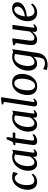

<svg xmlns="http://www.w3.org/2000/svg" viewBox="1620 -2478 1107 4388"><g transform="rotate(-90 2174.0 -284.5)"><path d="M209.5 10Q125.5 10 78.2 -48Q31 -106 30.5 -209Q30 -268 48.8 -329.8Q67.5 -391.5 104.5 -444Q141.5 -496.5 196.2 -528.5Q251 -560.5 323 -560.5Q350.5 -560.5 382.5 -554.8Q414.5 -549 436.5 -538.5L408 -435L389 -439.5Q377 -456.5 362.2 -471Q347.5 -485.5 332.2 -494Q317 -502.5 302 -502.5Q266.5 -502.5 236.2 -481.8Q206 -461 183.8 -422.8Q161.5 -384.5 149 -332.2Q136.5 -280 137 -217Q137.5 -163 149.8 -126.8Q162 -90.5 185.2 -72.2Q208.5 -54 242.5 -54Q272 -54 295.5 -62Q319 -70 339 -84Q359 -98 378.5 -116L397.5 -80.5Q384 -63.5 358.2 -42Q332.5 -20.5 295.2 -5.2Q258 10 209.5 10Z M879 -90.5Q876 -67.5 882.5 -59Q889 -50.5 898 -50.5Q907 -50.5 917.8 -57Q928.5 -63.5 943 -77L956.5 -52.5Q951.5 -45 936.2 -30Q921 -15 897.5 -2.5Q874 10 845 10Q816 10 798.8 -5.8Q781.5 -21.5 782.5 -55.5L787 -90Q770.5 -66 747.5 -42.8Q724.5 -19.5 694.2 -4.8Q664 10 626 10Q572.5 10 536.8 -16.5Q501 -43 483 -89.2Q465 -135.5 465 -194.5Q465 -244 478.5 -295.8Q492 -347.5 518.5 -394.8Q545 -442 583.8 -479.5Q622.5 -517 673.5 -538.8Q724.5 -560.5 786.5 -560.5Q810.5 -560.5 838 -554.5Q865.5 -548.5 886.5 -539.5L945 -559ZM836 -492Q823.5 -501.5 807.8 -506.2Q792 -511 774 -511Q733.5 -511 701 -492.5Q668.5 -474 644.2 -442.2Q620 -410.5 603.5 -370Q587 -329.5 579 -285.2Q571 -241 571 -198Q571 -149.5 581.5 -117Q592 -84.5 610.8 -68.2Q629.5 -52 654.5 -52Q677 -52 697.2 -61Q717.5 -70 734.5 -85Q751.5 -100 765.2 -117.2Q779 -134.5 789 -151.5Z M1165 -175.5Q1162 -157 1160.2 -143.2Q1158.5 -129.5 1157.8 -117.8Q1157 -106 1157 -92.5Q1157 -76.5 1165.2 -68Q1173.5 -59.5 1189 -59.5Q1223.5 -59.5 1248.8 -71.8Q1274 -84 1290 -98L1301.5 -60Q1288.5 -45 1265.2 -28.8Q1242 -12.5 1210 -1.2Q1178 10 1138.5 10Q1101 10 1077.2 -9Q1053.5 -28 1053.5 -72Q1053.5 -77.5 1054 -85.2Q1054.5 -93 1055.5 -103.5Q1056.5 -114 1058.2 -127.8Q1060 -141.5 1062.5 -159L1108 -488H1045L1053 -525L1119 -546.5Q1129.5 -558.5 1141.2 -583.2Q1153 -608 1163.8 -636.2Q1174.5 -664.5 1182 -685.5H1237L1217.5 -547.5H1340.5L1332 -488H1209.5Z M1773.5 -90.5Q1770.5 -67.5 1777 -59Q1783.5 -50.5 1792.5 -50.5Q1801.5 -50.5 1812.2 -57Q1823 -63.5 1837.5 -77L1851 -52.5Q1846 -45 1830.8 -30Q1815.5 -15 1792 -2.5Q1768.5 10 1739.5 10Q1710.5 10 1693.2 -5.8Q1676 -21.5 1677 -55.5L1681.5 -90Q1665 -66 1642 -42.8Q1619 -19.5 1588.8 -4.8Q1558.5 10 1520.5 10Q1467 10 1431.2 -16.5Q1395.5 -43 1377.5 -89.2Q1359.5 -135.5 1359.5 -194.5Q1359.5 -244 1373 -295.8Q1386.5 -347.5 1413 -394.8Q1439.5 -442 1478.2 -479.5Q1517 -517 1568 -538.8Q1619 -560.5 1681 -560.5Q1705 -560.5 1732.5 -554.5Q1760 -548.5 1781 -539.5L1839.5 -559ZM1730.5 -492Q1718 -501.5 1702.2 -506.2Q1686.5 -511 1668.5 -511Q1628 -511 1595.5 -492.5Q1563 -474 1538.8 -442.2Q1514.5 -410.5 1498 -370Q1481.5 -329.5 1473.5 -285.2Q1465.5 -241 1465.5 -198Q1465.5 -149.5 1476 -117Q1486.5 -84.5 1505.2 -68.2Q1524 -52 1549 -52Q1571.5 -52 1591.8 -61Q1612 -70 1629 -85Q1646 -100 1659.8 -117.2Q1673.5 -134.5 1683.5 -151.5Z M2038 -85Q2035.5 -68.5 2040.2 -59.5Q2045 -50.5 2053.5 -50.5Q2063 -50.5 2074.5 -56.8Q2086 -63 2104 -80.5L2116.5 -56.5Q2110.5 -47.5 2095.2 -31.8Q2080 -16 2056 -3Q2032 10 1998.5 10Q1981 10 1966.8 4Q1952.5 -2 1944.2 -15.8Q1936 -29.5 1936.5 -52Q1936.5 -56 1937 -62.8Q1937.5 -69.5 1938.5 -76.8Q1939.5 -84 1940 -89L2040 -749.5L1978 -766.5L1986 -799L2126 -817.5L2145.5 -805.5Z M2479 -561Q2543.5 -561 2587.8 -534.5Q2632 -508 2655 -457.8Q2678 -407.5 2678 -336Q2678 -269 2658.2 -206.8Q2638.5 -144.5 2601.2 -95.2Q2564 -46 2511.5 -17.5Q2459 11 2394 11Q2330.5 11 2286 -15Q2241.5 -41 2218.5 -90.5Q2195.5 -140 2195 -210.5Q2195 -278.5 2214.8 -341.5Q2234.5 -404.5 2271.8 -453.8Q2309 -503 2361.5 -532Q2414 -561 2479 -561ZM2465.5 -512Q2432 -512 2406 -493.8Q2380 -475.5 2360.5 -444.5Q2341 -413.5 2328.2 -374.5Q2315.5 -335.5 2309.5 -293.5Q2303.5 -251.5 2303.5 -212.5Q2303.5 -153 2316 -114.2Q2328.5 -75.5 2352.2 -56.2Q2376 -37 2409.5 -37Q2442 -37 2467.8 -55.5Q2493.5 -74 2512.8 -105Q2532 -136 2544.5 -174.8Q2557 -213.5 2563.5 -255.2Q2570 -297 2569.5 -336Q2569.5 -394 2558 -433Q2546.5 -472 2523.5 -492Q2500.5 -512 2465.5 -512Z M3154.5 37.5Q3146.5 96 3119.2 136.5Q3092 177 3053.5 202Q3015 227 2971.5 238.2Q2928 249.5 2886.5 249.5Q2863.5 249.5 2840 246.5Q2816.5 243.5 2796.8 238.5Q2777 233.5 2766 228L2789 146Q2800 154.5 2820.2 164.2Q2840.5 174 2865.8 181.5Q2891 189 2916.5 189Q2957 189 2984.5 177.2Q3012 165.5 3028.2 138Q3044.5 110.5 3051.5 62.5L3071.5 -72.5Q3055.5 -51.5 3032.2 -32.8Q3009 -14 2979.8 -2Q2950.5 10 2916.5 10Q2861.5 10 2825 -16.5Q2788.5 -43 2770.8 -89.2Q2753 -135.5 2753 -195.5Q2753 -245 2766.2 -296.5Q2779.5 -348 2805.5 -395.2Q2831.5 -442.5 2870 -479.8Q2908.5 -517 2959 -538.8Q3009.5 -560.5 3071.5 -560.5Q3102 -560.5 3131 -554Q3160 -547.5 3180.5 -538.5L3243.5 -559.5ZM3132.5 -489.5Q3119 -500.5 3100.5 -505.8Q3082 -511 3061.5 -511Q3019 -511 2986 -491.2Q2953 -471.5 2929 -438.5Q2905 -405.5 2889.5 -364.8Q2874 -324 2866.5 -281Q2859 -238 2859 -199Q2859 -163.5 2864.8 -136.2Q2870.5 -109 2882 -90Q2893.5 -71 2909.8 -61.2Q2926 -51.5 2946.5 -51.5Q2976.5 -51.5 3002.5 -64.5Q3028.5 -77.5 3048.8 -98.2Q3069 -119 3080.5 -141.5Z M3459 10Q3425 10 3397.8 -2Q3370.5 -14 3354.2 -41.5Q3338 -69 3337.5 -116Q3337.5 -133 3339.2 -154.5Q3341 -176 3343.8 -200Q3346.5 -224 3349.8 -247.8Q3353 -271.5 3356.5 -291.5L3384.5 -478L3331 -504.5L3337 -538.5L3470.5 -559L3490.5 -548L3456 -288.5Q3453.5 -268 3450.5 -246.8Q3447.5 -225.5 3444.8 -205Q3442 -184.5 3440.2 -166Q3438.5 -147.5 3438.5 -132Q3438.5 -101 3446 -83.8Q3453.5 -66.5 3467.5 -59.8Q3481.5 -53 3501.5 -53Q3527.5 -53 3554.8 -68Q3582 -83 3606 -107.2Q3630 -131.5 3647 -158.5L3700.5 -554H3799.5L3736 -87Q3733.5 -68.5 3738 -59.5Q3742.5 -50.5 3751 -50.5Q3761 -50.5 3772.8 -57.5Q3784.5 -64.5 3802 -81L3814 -56Q3809 -47.5 3792.8 -31.8Q3776.5 -16 3752.2 -3.2Q3728 9.5 3698 9.5Q3666.5 9.5 3652 -7.5Q3637.5 -24.5 3639 -52Q3639 -54 3639.5 -59.8Q3640 -65.5 3641 -73Q3642 -80.5 3642.8 -88.2Q3643.5 -96 3644.5 -102.5L3643 -103Q3628 -81.5 3609.2 -61.2Q3590.5 -41 3567.2 -25Q3544 -9 3517 0.5Q3490 10 3459 10Z M4287 -94.5Q4272.5 -74 4243 -49.5Q4213.5 -25 4171.8 -7.2Q4130 10.5 4079.5 10.5Q4026.5 10.5 3988.8 -8Q3951 -26.5 3927.8 -58Q3904.5 -89.5 3893.8 -128.8Q3883 -168 3883.5 -209.5Q3884.5 -280.5 3906.8 -344Q3929 -407.5 3968.5 -456.5Q4008 -505.5 4060.8 -533.5Q4113.5 -561.5 4175.5 -561.5Q4223.5 -561.5 4254.5 -546Q4285.5 -530.5 4300.8 -503.5Q4316 -476.5 4316.5 -442.5Q4316.5 -396.5 4294.2 -361.5Q4272 -326.5 4235 -301.2Q4198 -276 4154.5 -259.5Q4111 -243 4068 -235Q4025 -227 3991.5 -226Q3989.5 -194 3994.5 -163Q3999.5 -132 4012.8 -106.8Q4026 -81.5 4048.5 -66.8Q4071 -52 4103.5 -52Q4134 -52 4162.5 -61.5Q4191 -71 4217.2 -88.8Q4243.5 -106.5 4266 -130.5ZM4153.5 -512Q4117.5 -512 4089.2 -489.5Q4061 -467 4040.8 -430.8Q4020.5 -394.5 4008.5 -352.2Q3996.5 -310 3993 -270.5Q4022 -272 4053.5 -280Q4085 -288 4114.2 -302.2Q4143.5 -316.5 4167 -336.5Q4190.5 -356.5 4204 -382Q4217.5 -407.5 4217 -437.5Q4217 -474.5 4200.2 -493.2Q4183.5 -512 4153.5 -512Z"/></g></svg>

Font: Merriweather 36pt
Style: Italic
Weight: 400
Italic angle: -7.8°
Version: Version 2.101